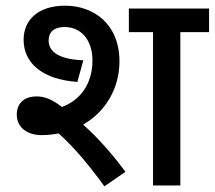

<svg xmlns="http://www.w3.org/2000/svg" viewBox="-20 -652 755 675"><path d="M126 -177C147 -177 167 -179 186 -183C232 -142 284 -84 347 3L421 -48C381 -102 328 -165 272 -214C352 -259 400 -343 400 -436C400 -568 309 -632 209 -632C114 -632 63 -582 63 -512C63 -434 124 -373 252 -364L273 -440C170 -444 151 -481 151 -510C151 -539 170 -557 207 -557C265 -557 305 -512 305 -439C305 -356 261 -299 198 -276C160 -305 134 -313 109 -313C66 -313 39 -290 39 -249C39 -203 77 -177 126 -177ZM614 -539H715V-622H433V-539H518V0H614Z"/></svg>

Font: Noto Sans Devanagari UI Medium
Style: Regular
Weight: 500
Designer: Jelle Bosma - Monotype Design Team
Foundry: Monotype Imaging Inc.
Version: Version 2.004